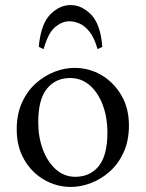

<svg xmlns="http://www.w3.org/2000/svg" viewBox="-20 -723 575 758"><path d="M274 -455Q332 -455 380.5 -426.5Q429 -398 459 -347Q489 -296 489 -228Q489 -168 468.5 -122.5Q448 -77 414 -46.5Q380 -16 339.5 -0.5Q299 15 260 15Q203 15 154 -13.5Q105 -42 75.5 -93Q46 -144 46 -212Q46 -272 66.5 -317.5Q87 -363 121 -393.5Q155 -424 195 -439.5Q235 -455 274 -455ZM277 -25Q336 -25 370 -67.5Q404 -110 404 -199Q404 -260 385.5 -309Q367 -358 334 -386.5Q301 -415 257 -415Q199 -415 165 -372.5Q131 -330 131 -241Q131 -181 149.5 -132Q168 -83 201 -54Q234 -25 277 -25ZM152 -529 133 -538Q141 -627 177.5 -665Q214 -703 259 -703Q303 -703 340 -665Q377 -627 384 -538L365 -529Q353 -573 334 -597Q315 -621 294 -630Q273 -639 254 -639Q226 -639 198.5 -617Q171 -595 152 -529Z"/></svg>

Font: Bona Nova SC
Style: Regular
Weight: 400
Designer: Mateusz Machalski
Foundry: Capitalics
Version: Version 4.001; ttfautohint (v1.8.4.7-5d5b)